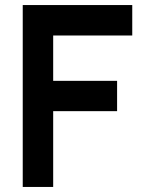

<svg xmlns="http://www.w3.org/2000/svg" viewBox="-20 -740 564 760"><path d="M70 0H190.5V-300H443.5V-420H190.5V-599.5H503.5V-720H70Z"/></svg>

Font: Manrope
Style: Bold
Weight: 700
Designer: Mikhail Sharanda
Foundry: Mikhail Sharanda
Version: Version 4.505;FEAKit 1.0